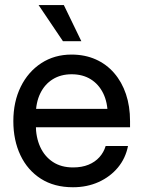

<svg xmlns="http://www.w3.org/2000/svg" viewBox="-20 -749 581 780"><path d="M276.4 11.7Q200.2 11.7 146 -22.9Q91.8 -57.6 63 -118.4Q34.2 -179.2 34.2 -256.8Q34.2 -335.4 64.2 -396.5Q94.2 -457.5 147.7 -492.4Q201.2 -527.3 270.5 -527.3Q324.7 -527.3 368.7 -507.8Q412.6 -488.3 443.8 -452.1Q475.1 -416 491.7 -366.7Q508.3 -317.4 508.3 -257.3V-231.9H79.1V-306.6H458L417.5 -282.2Q417.5 -332.5 399.4 -369.6Q381.3 -406.7 348.6 -427Q315.9 -447.3 271 -447.3Q227.1 -447.3 194.3 -427Q161.6 -406.7 143.6 -369.6Q125.5 -332.5 125.5 -282.2V-242.2Q125.5 -191.4 143.3 -152.3Q161.1 -113.3 194.8 -91.1Q228.5 -68.8 276.9 -68.8Q312.5 -68.8 339.4 -79.8Q366.2 -90.8 383.8 -110.4Q401.4 -129.9 409.2 -155.8H500Q490.2 -106 459 -68.4Q427.7 -30.8 380.6 -9.5Q333.5 11.7 276.4 11.7ZM235.8 -581.5 136.7 -728.5H239.3L310.5 -581.5Z"/></svg>

Font: Inter Cardless Display
Style: Regular
Weight: 400
Designer: Rasmus Andersson
Foundry: rsms
Version: Version 4.001;git-9221beed3